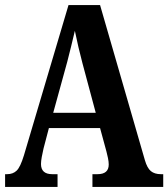

<svg xmlns="http://www.w3.org/2000/svg" viewBox="-20 -734 661 754"><path d="M0 0V-50H8Q31 -50 45.5 -64Q60 -78 74 -124L249 -714H373L549 -105Q558 -74 572.5 -62Q587 -50 612 -50H621V0H343V-50H363Q407 -50 407 -88Q407 -99 404 -113.5Q401 -128 398 -139L373 -231H172L151 -151Q147 -134 144 -117.5Q141 -101 141 -90Q141 -50 185 -50H206V0ZM244 -491 189 -291H356L304 -485Q287 -549 274 -613Q266 -580 259 -550.5Q252 -521 244 -491Z"/></svg>

Font: Noto Serif ExtraCondensed
Style: Bold
Weight: 700
Width: 2
Designer: Monotype Design Team
Foundry: Monotype Imaging Inc.
Version: Version 2.014; ttfautohint (v1.8.4.7-5d5b)